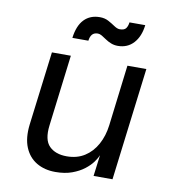

<svg xmlns="http://www.w3.org/2000/svg" viewBox="-79 -758 756 839"><g transform="rotate(10 298.5 -338.0)"><path d="M536 -500 474 0H390L402 -94Q397 -81 384 -63Q371 -45 349 -28Q327 -11 295.5 0.5Q264 12 222 12Q174 12 138.5 -9Q103 -30 86 -71Q69 -112 76 -172L117 -500H201L162 -184Q154 -119 181.5 -91.5Q209 -64 259 -64Q305 -64 338.5 -85.5Q372 -107 392.5 -144.5Q413 -182 419 -230L452 -500ZM301 -616Q284 -616 275.5 -606Q267 -596 265 -578H194Q201 -633 227.5 -660.5Q254 -688 297 -688Q319 -688 335.5 -679Q352 -670 366 -660.5Q380 -651 391 -651Q411 -651 418.5 -661Q426 -671 428 -688H498Q492 -637 465 -607.5Q438 -578 395 -578Q379 -578 365 -583.5Q351 -589 339.5 -597Q328 -605 318.5 -610.5Q309 -616 301 -616Z"/></g></svg>

Font: Inclusive Sans
Style: Italic
Weight: 400
Italic angle: -7°
Designer: Olivia King
Foundry: Olivia King
Version: Version 2.004